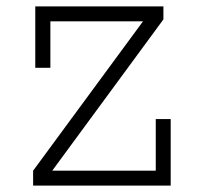

<svg xmlns="http://www.w3.org/2000/svg" viewBox="-20 -583 640 603"><path d="M493.2 -522 144 -46.9H469.2V-209H516.1V0H84V-46.9L429.2 -516.1H138.2V-370.1H90.8V-563H493.2Z"/></svg>

Font: Ethiopic Sadiss
Style: Regular
Weight: 400
Designer: abass alamnehe
Foundry: Senamirmir Project
Version: Version 5.100